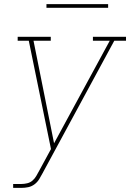

<svg xmlns="http://www.w3.org/2000/svg" viewBox="-20 -709 640 934"><path d="M44 205V186H84Q98 186 112.5 182.5Q127 179 138 169.5Q149 160 156.5 147Q164 134 171 121L228 16L120 -511H66V-530H227V-511H143L243 -12L514 -511H432V-530H593V-511H536L189 130Q189 130 189 130Q189 130 189 130V131L188 132Q180 147 171 162Q162 177 148 187.5Q134 198 117.5 201.5Q101 205 84 205ZM206 -671V-689H506V-671Z"/></svg>

Font: Iosevka Slab ThExObl
Style: Regular
Weight: 100
Width: 7
Italic angle: -9°
Monospace: yes
Designer: Belleve Invis
Foundry: Belleve Invis
Version: Version 11.1.1; ttfautohint (v1.8.3)